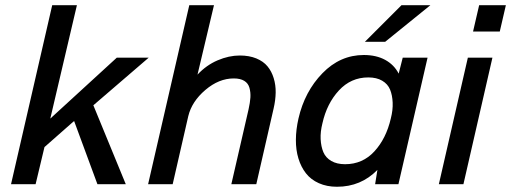

<svg xmlns="http://www.w3.org/2000/svg" viewBox="-20 -710 1970 740"><path d="M22.5 0 181.2 -689.9H276.4L173.8 -252.9L430.2 -487.8H553.2L339.8 -304.2L464.8 0H355.5L265.6 -243.7L151.4 -143.1L117.2 0Z M550.8 0 709.5 -689.9H804.7L741.2 -422.4Q775.4 -459 818.8 -477.5Q862.3 -496.1 904.3 -496.1Q940.4 -496.1 967.8 -484.9Q995.1 -473.6 1011 -454.3Q1026.9 -435.1 1034.9 -408.7Q1043 -382.3 1042.5 -353.3Q1042 -324.2 1034.7 -292.5L967.8 0H871.6L938 -288.6Q943.8 -314.5 945.1 -334.2Q946.3 -354 941.4 -371.6Q936.5 -389.2 921.4 -398.4Q906.2 -407.7 880.9 -407.7Q823.7 -407.7 771.5 -363.3Q719.2 -318.8 705.6 -262.2L645.5 0Z M1638.7 -689.9 1464.4 -548.8H1386.2L1527.3 -689.9ZM1516.6 -426.3 1532.2 -487.8H1627.9L1515.6 0H1425.8L1434.6 -55.2Q1371.1 9.8 1278.8 9.8Q1239.7 9.8 1209 -3.9Q1178.2 -17.6 1159.2 -42Q1140.1 -66.4 1130.1 -99.4Q1120.1 -132.3 1120.4 -171.4Q1120.6 -210.4 1130.4 -253.4Q1154.3 -357.4 1222.7 -427.7Q1291 -498 1382.3 -498Q1430.2 -498 1464.6 -479.2Q1499 -460.4 1516.6 -426.3ZM1486.3 -253.4Q1494.6 -285.6 1493.4 -314.5Q1492.2 -343.3 1483.4 -364.7Q1474.6 -386.2 1453.1 -398.9Q1431.6 -411.6 1399.4 -411.6Q1332.5 -411.6 1286.1 -361.3Q1239.7 -311 1222.7 -234.9Q1214.4 -202.1 1215.8 -173.6Q1217.3 -145 1226.3 -123.5Q1235.4 -102.1 1256.8 -89.6Q1278.3 -77.1 1310.1 -77.1Q1377.4 -77.1 1422.9 -126.5Q1468.3 -175.8 1486.3 -253.4Z M1803.2 -588.4 1826.7 -689.9H1929.7L1906.2 -588.4ZM1671.4 0 1783.2 -487.8H1877.9L1766.1 0Z"/></svg>

Font: HK Grotesk Medium Italic
Style: Regular
Weight: 500
Italic angle: -13°
Designer: Alfredo Marco Pradil and Stefan Peev
Foundry: Hanken Design Co.
Version: Version 1.000;PS 001.000;hotconv 1.0.88;makeotf.lib2.5.64775